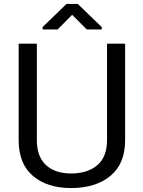

<svg xmlns="http://www.w3.org/2000/svg" viewBox="-20 -929 716 959"><path d="M605 -710.9V-229Q605 -110.8 531.2 -50.3Q457.5 10.3 335 10.3Q215.8 10.3 144.5 -50.3Q73.2 -110.8 73.2 -229V-710.9H164.1V-229Q164.1 -145.5 210.2 -104Q256.3 -62.5 335 -62.5Q417.5 -62.5 466.1 -104Q514.6 -145.5 514.6 -229V-710.9ZM488.3 -793.5V-781.7H413.6L340.3 -855L267.6 -781.7H192.9V-793.9L312 -909.2H368.7Z"/></svg>

Font: Roboto Web
Style: Regular
Weight: 400
Designer: Google
Version: Version 1.200310; 2013